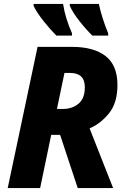

<svg xmlns="http://www.w3.org/2000/svg" viewBox="-20 -951 641 971"><path d="M268 -400 306 -582H335Q409 -582 409 -510Q409 -453 377 -426.5Q345 -400 298 -400ZM19 0H183L239 -269H284L373 0H552L433 -302Q487 -324 530.5 -377Q574 -430 574 -521Q574 -621 514 -667.5Q454 -714 344 -714H170ZM265 -771H344V-783Q310 -859 299 -931H150V-921Q167 -886 201 -843.5Q235 -801 265 -771ZM447 -771H527V-783Q511 -821 499 -859.5Q487 -898 480 -931H333V-921Q349 -886 382.5 -843.5Q416 -801 447 -771Z"/></svg>

Font: Noto Sans Display Extra
Style: Italic
Weight: 800
Italic angle: -12°
Designer: Monotype Design Team
Foundry: Monotype Imaging Inc.
Version: Version 1.900